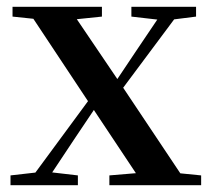

<svg xmlns="http://www.w3.org/2000/svg" viewBox="-20 -547 624 567"><path d="M11 0V-29L99 -39H124L210 -29V0ZM57 0 278 -300 300 -280H296L202 -140L109 0ZM303 0V-29L434 -40H464L574 -29V0ZM308 -240 287 -262H292L381 -395L470 -527H522ZM405 0 250 -233 55 -527H182L333 -304L536 0ZM17 -498V-527H281V-498L175 -487H122ZM368 -498V-527H559V-498L480 -488H455Z"/></svg>

Font: Noto Serif KR SemiBold
Style: Regular
Weight: 600
Designer: Ryoko NISHIZUKA 西塚涼子 (kana & ideographs); Frank Grießhammer (Latin, Greek & Cyrillic); Wenlong ZHANG 张文龙 (bopomofo); San
Foundry: Adobe
Version: Version 2.003-H1;hotconv 1.1.1;makeotfexe 2.6.0